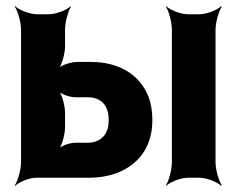

<svg xmlns="http://www.w3.org/2000/svg" viewBox="-20 -574 787 620"><path d="M190 -424V-478C190 -502 200 -539 209 -552L208 -554C196 -542 161 -528 138 -528H99C76 -528 41 -542 29 -554L28 -552C37 -539 48 -502 48 -478V-50C48 -26 37 11 28 24L29 26C41 14 75 0 96 0H268C300 0 328 -5 354 -14C419 -38 472 -91 472 -186C472 -214 468 -240 459 -263C430 -334 364 -374 273 -374H230C209 -374 174 -363 164 -350L166 -348C179 -360 190 -400 190 -424ZM676 -50V-478C676 -502 687 -539 696 -552L694 -554C682 -542 648 -528 625 -528H586C563 -528 529 -542 517 -554L516 -552C525 -539 535 -502 535 -478V-50C535 -26 525 11 516 24L517 26C529 14 563 0 586 0H625C648 0 682 14 694 26L696 24C687 11 676 -26 676 -50ZM331 -186C331 -136 302 -113 262 -113H223C204 -113 173 -102 164 -89L166 -87C179 -99 190 -139 190 -163V-210C190 -234 179 -274 166 -286L164 -284C173 -271 204 -260 223 -260H262C304 -260 331 -237 331 -186Z"/></svg>

Font: Asimov
Style: EdgeExtreme
Weight: 500
Designer: Google
Version: Version 2.000980: 2014